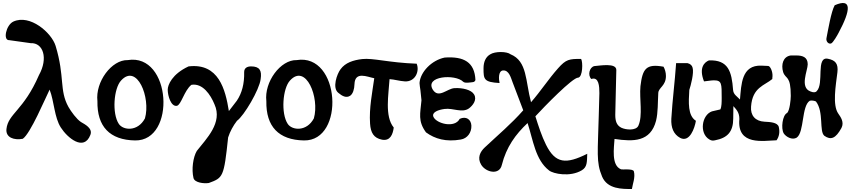

<svg xmlns="http://www.w3.org/2000/svg" viewBox="-20 -930 5676 1281"><path d="M42 -662 185 -642C268 -646 303 -542 240 -429C138 -193 34 -172 23 -69C17 -12 74 7 132 -4C183 -38 283 -276 311 -332C342 -253 342 -147 386 -79C430 -10 540 82 583 -30C600 -74 547 -100 520 -116C491 -135 454 -186 437 -216C374 -329 414 -416 351 -624C324 -712 180 -837 69 -786C20 -763 -2 -659 42 -662Z M788 -393C894 -509 987 -279 947 -140C899 -50 802 -60 773 -103C726 -173 739 -341 788 -393ZM832 -529C725 -532 615 -384 630 -255C627 -86 712 4 881 7C1157 12 1124 -577 832 -529Z M1655 -487C1630 -487 1609 -477 1609 -449C1611 -372 1594 -308 1560 -258L1507 -189C1484 -333 1439 -511 1238 -487C1128 -436 1099 -363 1099 -332C1099 -290 1121 -217 1160 -224C1189 -230 1209 -326 1257 -364C1332 -377 1385 -298 1411 -234C1467 -111 1357 -5 1293 77C1268 119 1257 200 1271 258C1279 289 1340 296 1373 291C1468 256 1474 253 1502 -13C1515 -53 1535 -90 1561 -124C1608 -157 1711 -332 1719 -402C1728 -460 1712 -487 1655 -487Z M1915 -393C2021 -509 2114 -279 2074 -140C2026 -50 1929 -60 1900 -103C1853 -173 1866 -341 1915 -393ZM1959 -529C1852 -532 1742 -384 1757 -255C1754 -86 1839 4 2008 7C2284 12 2251 -577 1959 -529Z M2397 -536C2337 -529 2284 -512 2252 -468C2229 -438 2194 -343 2238 -310C2262 -290 2289 -274 2316 -291C2335 -304 2344 -335 2345 -368C2348 -457 2430 -417 2477 -408C2464 -314 2442 -209 2449 -105C2453 -45 2473 -9 2529 2C2584 12 2601 -34 2607 -79C2545 -154 2573 -301 2579 -402C2612 -400 2646 -389 2681 -387C2750 -383 2781 -454 2760 -505C2572 -512 2469 -544 2397 -536Z M2947 -546C2859 -528 2784 -449 2779 -376C2779 -366 2783 -342 2785 -328L2792 -261C2784 -171 2767 -123 2822 -47C2882 -3 2956 18 3054 1C3098 -6 3127 -46 3125 -92C3123 -133 3090 -157 3047 -137C3014 -73 2892 -105 2872 -150C2858 -182 2907 -198 2946 -203C3002 -211 3063 -174 3109 -207C3133 -225 3165 -263 3143 -300C3125 -331 3066 -345 3012 -342C2963 -339 2907 -271 2868 -331C2811 -424 3018 -437 3070 -385C3082 -373 3116 -380 3135 -382C3143 -383 3149 -387 3152 -396C3147 -515 3075 -555 2947 -546Z M3898 96C3756 167 3686 162 3623 36C3594 -22 3573 -88 3552 -154C3609 -216 3802 -415 3838 -412C3868 -417 3870 -516 3857 -537C3778 -537 3757 -535 3703 -474C3639 -402 3587 -321 3523 -248C3485 -389 3499 -522 3386 -568C3363 -587 3283 -589 3250 -567C3221 -550 3206 -518 3206 -474C3206 -401 3208 -382 3313 -376C3307 -403 3304 -457 3336 -460C3377 -463 3389 -409 3400 -381L3471 -194C3392 -104 3301 -28 3214 54C3184 82 3162 123 3191 170C3223 221 3312 240 3328 171C3358 51 3420 -34 3500 -109C3537 5 3552 137 3643 207C3671 230 3784 253 3862 206C3898 184 3896 152 3898 96Z M4092 -463C4092 -512 3984 -492 3945 -489C3912 -481 3900 -428 3925 -403C3976 -420 3979 -353 3979 -309L3975 -164C3969 85 3956 150 3997 248C4033 333 4132 331 4196 331C4201 297 4220 253 4209 213C4203 193 4129 204 4122 199C4057 172 4077 54 4080 -3C4206 16 4320 17 4357 -124C4371 -181 4368 -245 4372 -310C4374 -346 4423 -357 4423 -423C4423 -447 4416 -469 4407 -485C4291 -506 4267 -472 4253 -355C4245 -270 4270 -160 4239 -91C4223 -57 4156 -63 4125 -78C4094 -94 4085 -122 4085 -164C4086 -264 4091 -363 4092 -463Z M4491 -509C4482 -379 4467 -269 4459 -138C4456 -78 4474 -34 4518 -10C4581 23 4615 -75 4623 -124C4568 -159 4574 -246 4579 -330C4589 -360 4611 -443 4601 -478C4597 -494 4586 -504 4566 -509Z M4743 -394C4796 -394 4795 -372 4795 -277C4795 -250 4795 -217 4786 -200L4730 -187C4662 -163 4644 -41 4712 0C4725 8 4735 10 4751 6C4834 -10 4872 -51 4872 -140C4872 -165 4872 -193 4873 -222C4893 -199 4913 -180 4913 -136C4896 45 5076 8 5161 6C5178 -18 5184 -47 5176 -83C5168 -114 5117 -116 5081 -118C5019 -121 4986 -160 4991 -219C5000 -348 5081 -359 5133 -403C5132 -404 5133 -410 5134 -421C5136 -452 5119 -490 5105 -490L5061 -492C4926 -498 4926 -365 4917 -266L4888 -294C4878 -304 4872 -316 4871 -330C4862 -453 4839 -532 4710 -527C4680 -515 4641 -479 4677 -387C4695 -388 4722 -394 4743 -394Z M5549 -895C5525 -852 5505 -730 5494 -675C5490 -653 5508 -634 5525 -640C5538 -644 5569 -699 5575 -711C5656 -862 5666 -946 5549 -895ZM5369 -501C5369 -548 5336 -560 5293 -560H5256C5205 -553 5190 -500 5205 -449C5222 -399 5256 -430 5256 -290C5256 -267 5249 -191 5231 -176C5201 -162 5189 -74 5209 -40C5224 -17 5266 7 5296 -12C5347 -49 5327 -223 5383 -258C5397 -261 5414 -258 5424 -253C5478 -182 5444 -54 5480 -24C5524 7 5556 -7 5594 -76C5614 -115 5589 -149 5573 -172C5533 -228 5556 -359 5567 -447C5574 -505 5554 -528 5504 -538C5421 -555 5480 -372 5429 -322C5421 -312 5406 -312 5387 -320C5314 -347 5369 -460 5369 -501Z"/></svg>

Font: Philokalia
Style: Regular
Weight: 400
Version: Version 001.010